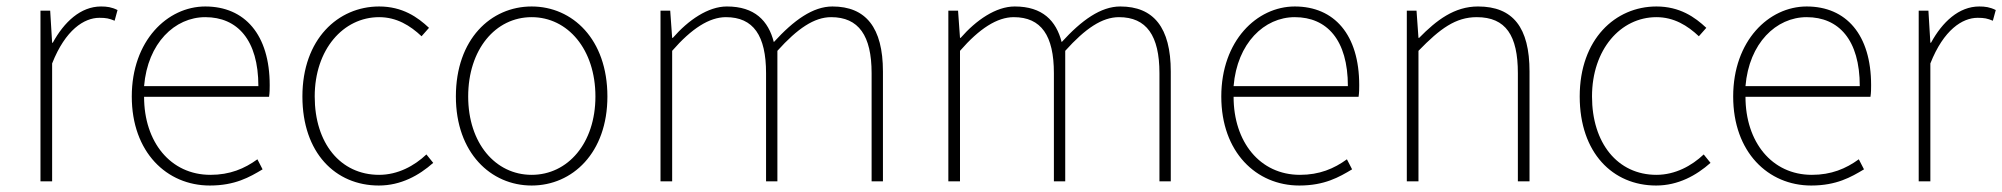

<svg xmlns="http://www.w3.org/2000/svg" viewBox="-20 -560 6184 593"><path d="M105 0H141V-364C182 -468 240 -505 287 -505C308 -505 317 -503 334 -496L343 -529C325 -538 310 -540 292 -540C229 -540 178 -492 143 -428H141L135 -527H105Z M628 13C706 13 751 -13 791 -37L775 -68C735 -39 690 -20 630 -20C506 -20 425 -122 425 -261H811C813 -274 813 -286 813 -297C813 -453 736 -540 614 -540C497 -540 387 -434 387 -262C387 -90 495 13 628 13ZM425 -294C436 -427 520 -507 614 -507C713 -507 778 -437 778 -294Z M1150 13C1218 13 1274 -18 1318 -57L1297 -83C1260 -48 1209 -20 1151 -20C1031 -20 952 -118 952 -262C952 -407 1040 -507 1151 -507C1205 -507 1247 -481 1282 -448L1305 -474C1270 -507 1223 -540 1151 -540C1024 -540 914 -439 914 -262C914 -88 1016 13 1150 13Z M1622 13C1748 13 1856 -88 1856 -262C1856 -439 1748 -540 1622 -540C1496 -540 1388 -439 1388 -262C1388 -88 1496 13 1622 13ZM1622 -20C1510 -20 1426 -118 1426 -262C1426 -407 1510 -507 1622 -507C1734 -507 1819 -407 1819 -262C1819 -118 1734 -20 1622 -20Z M2020 0H2056V-403C2116 -472 2171 -507 2222 -507C2307 -507 2346 -450 2346 -334V0H2381V-403C2443 -472 2495 -507 2547 -507C2632 -507 2672 -450 2672 -334V0H2707V-339C2707 -475 2654 -540 2551 -540C2491 -540 2432 -498 2370 -430C2353 -496 2311 -540 2225 -540C2167 -540 2106 -498 2058 -443H2056L2050 -527H2020Z M2909 0H2945V-403C3005 -472 3060 -507 3111 -507C3196 -507 3235 -450 3235 -334V0H3270V-403C3332 -472 3384 -507 3436 -507C3521 -507 3561 -450 3561 -334V0H3596V-339C3596 -475 3543 -540 3440 -540C3380 -540 3321 -498 3259 -430C3242 -496 3200 -540 3114 -540C3056 -540 2995 -498 2947 -443H2945L2939 -527H2909Z M3993 13C4071 13 4116 -13 4156 -37L4140 -68C4100 -39 4055 -20 3995 -20C3871 -20 3790 -122 3790 -261H4176C4178 -274 4178 -286 4178 -297C4178 -453 4101 -540 3979 -540C3862 -540 3752 -434 3752 -262C3752 -90 3860 13 3993 13ZM3790 -294C3801 -427 3885 -507 3979 -507C4078 -507 4143 -437 4143 -294Z M4325 0H4361V-403C4428 -472 4476 -507 4541 -507C4631 -507 4668 -450 4668 -334V0H4704V-339C4704 -475 4653 -540 4545 -540C4472 -540 4417 -498 4363 -443H4361L4355 -527H4325Z M5095 13C5163 13 5219 -18 5263 -57L5242 -83C5205 -48 5154 -20 5096 -20C4976 -20 4897 -118 4897 -262C4897 -407 4985 -507 5096 -507C5150 -507 5192 -481 5227 -448L5250 -474C5215 -507 5168 -540 5096 -540C4969 -540 4859 -439 4859 -262C4859 -88 4961 13 5095 13Z M5574 13C5652 13 5697 -13 5737 -37L5721 -68C5681 -39 5636 -20 5576 -20C5452 -20 5371 -122 5371 -261H5757C5759 -274 5759 -286 5759 -297C5759 -453 5682 -540 5560 -540C5443 -540 5333 -434 5333 -262C5333 -90 5441 13 5574 13ZM5371 -294C5382 -427 5466 -507 5560 -507C5659 -507 5724 -437 5724 -294Z M5906 0H5942V-364C5983 -468 6041 -505 6088 -505C6109 -505 6118 -503 6135 -496L6144 -529C6126 -538 6111 -540 6093 -540C6030 -540 5979 -492 5944 -428H5942L5936 -527H5906Z"/></svg>

Font: Noto Sans CJK Thin
Style: Regular
Weight: 100
Designer: Ryoko NISHIZUKA (kana & ideographs); Paul D. Hunt (Latin, Greek & Cyrillic); Wenlong ZHANG (bopomofo); Sandoll Communica
Foundry: Adobe Systems Incorporated
Version: Version 1.000;PS 1;hotconv 1.0.78;makeotf.lib2.5.61930